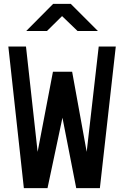

<svg xmlns="http://www.w3.org/2000/svg" viewBox="-20 -970 640 990"><path d="M103 0 23 -730H114L174 -187L253 -600H352L427 -187L489 -730H577L495 0H373L302 -363L225 0ZM115 -810 254 -950H345L485 -810H380L300 -887L222 -810Z"/></svg>

Font: Tiny Medium
Style: Regular
Weight: 500
Monospace: yes
Designer: Philipp Nurullin, Konstantin Bulenkov
Foundry: JetBrains
Version: Version 2.251; ttfautohint (v1.8.4.7-5d5b)